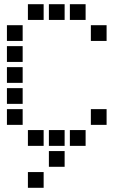

<svg xmlns="http://www.w3.org/2000/svg" viewBox="-20 -708 640 915"><path d="M114 -688Q113 -688 113 -688Q113 -688 113 -687V-614Q113 -613 113 -613Q113 -613 114 -613H187Q188 -613 188 -613Q188 -613 188 -614V-687Q188 -688 188 -688Q188 -688 187 -688ZM214 -688Q213 -688 213 -688Q213 -688 213 -687V-614Q213 -613 213 -613Q213 -613 214 -613H287Q288 -613 288 -613Q288 -613 288 -614V-687Q288 -688 288 -688Q288 -688 287 -688ZM314 -688Q313 -688 313 -688Q313 -688 313 -687V-614Q313 -613 313 -613Q313 -613 314 -613H387Q388 -613 388 -613Q388 -613 388 -614V-687Q388 -688 388 -688Q388 -688 387 -688ZM14 -588Q13 -588 13 -588Q13 -588 13 -587V-514Q13 -513 13 -513Q13 -513 14 -513H87Q88 -513 88 -513Q88 -513 88 -514V-587Q88 -588 88 -588Q88 -588 87 -588ZM414 -588Q413 -588 413 -588Q413 -588 413 -587V-514Q413 -513 413 -513Q413 -513 414 -513H487Q488 -513 488 -513Q488 -513 488 -514V-587Q488 -588 488 -588Q488 -588 487 -588ZM14 -488Q13 -488 13 -488Q13 -488 13 -487V-414Q13 -413 13 -413Q13 -413 14 -413H87Q88 -413 88 -413Q88 -413 88 -414V-487Q88 -488 88 -488Q88 -488 87 -488ZM14 -388Q13 -388 13 -388Q13 -388 13 -387V-314Q13 -313 13 -313Q13 -313 14 -313H87Q88 -313 88 -313Q88 -313 88 -314V-387Q88 -388 88 -388Q88 -388 87 -388ZM14 -288Q13 -288 13 -288Q13 -288 13 -287V-214Q13 -213 13 -213Q13 -213 14 -213H87Q88 -213 88 -213Q88 -213 88 -214V-287Q88 -288 88 -288Q88 -288 87 -288ZM14 -188Q13 -188 13 -188Q13 -188 13 -187V-114Q13 -113 13 -113Q13 -113 14 -113H87Q88 -113 88 -113Q88 -113 88 -114V-187Q88 -188 88 -188Q88 -188 87 -188ZM414 -188Q413 -188 413 -188Q413 -188 413 -187V-114Q413 -113 413 -113Q413 -113 414 -113H487Q488 -113 488 -113Q488 -113 488 -114V-187Q488 -188 488 -188Q488 -188 487 -188ZM114 -88Q113 -88 113 -88Q113 -88 113 -87V-14Q113 -13 113 -13Q113 -13 114 -13H187Q188 -13 188 -13Q188 -13 188 -14V-87Q188 -88 188 -88Q188 -88 187 -88ZM214 -88Q213 -88 213 -88Q213 -88 213 -87V-14Q213 -13 213 -13Q213 -13 214 -13H287Q288 -13 288 -13Q288 -13 288 -14V-87Q288 -88 288 -88Q288 -88 287 -88ZM314 -88Q313 -88 313 -88Q313 -88 313 -87V-14Q313 -13 313 -13Q313 -13 314 -13H387Q388 -13 388 -13Q388 -13 388 -14V-87Q388 -88 388 -88Q388 -88 387 -88ZM214 12Q213 12 213 12Q213 12 213 13V86Q213 87 213 87Q213 87 214 87H287Q288 87 288 87Q288 87 288 86V13Q288 12 288 12Q288 12 287 12ZM114 112Q113 112 113 112Q113 112 113 113V186Q113 187 113 187Q113 187 114 187H187Q188 187 188 187Q188 187 188 186V113Q188 112 188 112Q188 112 187 112Z"/></svg>

Font: Doto
Style: Bold
Weight: 700
Monospace: yes
Version: Version 1.000